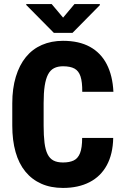

<svg xmlns="http://www.w3.org/2000/svg" viewBox="-20 -924 611 954"><path d="M388.2 -238.8H542.5Q541 -158.7 510.7 -103Q480.5 -47.4 424.8 -18.8Q369.1 9.8 293 9.8Q232.4 9.8 185.5 -11Q138.7 -31.7 106.2 -71.3Q73.7 -110.8 57.4 -168.5Q41 -226.1 41 -300.3V-410.6Q41 -484.4 58.6 -542.5Q76.2 -600.6 108.6 -640.4Q141.1 -680.2 188 -700.7Q234.9 -721.2 293 -721.2Q372.6 -721.2 426.8 -691.4Q481 -661.6 510.3 -605Q539.6 -548.3 543.5 -467.8H388.7Q389.2 -516.6 380.1 -544.2Q371.1 -571.8 350.1 -583.3Q329.1 -594.7 293 -594.7Q267.1 -594.7 248.5 -585.2Q230 -575.7 218.8 -554.2Q207.5 -532.7 202.1 -497.6Q196.8 -462.4 196.8 -411.6V-300.3Q196.8 -249.5 201.2 -214.6Q205.6 -179.7 216.3 -158Q227.1 -136.2 245.6 -126.5Q264.2 -116.7 293 -116.7Q325.2 -116.7 346.2 -126.7Q367.2 -136.7 377.7 -163.1Q388.2 -189.5 388.2 -238.8ZM236.8 -903.8 293.5 -836.4 350.1 -903.8H476.1V-898.4L340.3 -760.7H247.6L110.4 -899.4V-903.8Z"/></svg>

Font: Roboto Condensed ExtraBold
Style: Regular
Weight: 800
Designer: Christian Robertson
Foundry: Google
Version: Version 3.008; 2023